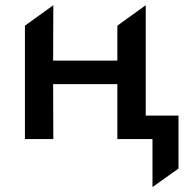

<svg xmlns="http://www.w3.org/2000/svg" viewBox="-20 -539 732 744"><path d="M570.9 185.8V0H489.7V-91H671.7V114.2ZM76.6 0V-439.5L186.6 -518.8L185.9 -304.1H434.7V-439.5L544.7 -518.8V0H434.7V-213.1H185.9L186.6 0Z"/></svg>

Font: Geologica-Sharp
Style: Regular
Weight: 100
Designer: Sindre Bremnes, Frode Helland
Foundry: Monokrom Skriftforlag AS
Version: Version 1.010;gftools[0.9.28]